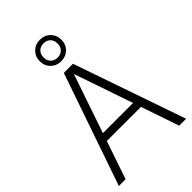

<svg xmlns="http://www.w3.org/2000/svg" viewBox="-289 -1094 1195 1195"><g transform="rotate(-45 309.0 -496.0)"><path d="M13.5 0 269 -740H349.5L605.5 0H544.5L459 -251H158.5L73 0ZM176 -303H441.5L308.5 -691ZM309.5 -802.5Q268.5 -802.5 241.5 -829.2Q214.5 -856 214.5 -897Q214.5 -938 241.5 -964.8Q268.5 -991.5 309.5 -991.5Q350.5 -991.5 377.5 -964.8Q404.5 -938 404.5 -897Q404.5 -856 377.5 -829.2Q350.5 -802.5 309.5 -802.5ZM309.5 -834.5Q336.5 -834.5 353.8 -851.2Q371 -868 371 -897Q371 -926 353.8 -942.8Q336.5 -959.5 309.5 -959.5Q282.5 -959.5 265.2 -942.8Q248 -926 248 -897Q248 -868 265.2 -851.2Q282.5 -834.5 309.5 -834.5Z"/></g></svg>

Font: Encode Sans SmCnd Lt
Style: Regular
Weight: 300
Width: 4
Designer: Multiple Designers
Foundry: Impallari Type
Version: Version 3.002; ttfautohint (v1.8.3) -l 8 -r 50 -G 200 -x 14 